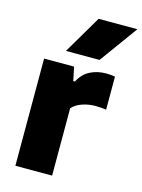

<svg xmlns="http://www.w3.org/2000/svg" viewBox="-121 -879 704 949"><g transform="rotate(15 231.0 -404.0)"><path d="M53.5 0V-548.5H207L221.5 -478.5H230Q251.5 -520 288 -538.5Q324.5 -557 370 -557Q382 -557 394 -555.8Q406 -554.5 415 -553V-383.5Q401.5 -386 386.5 -387Q371.5 -388 358.5 -388Q325 -388 292.2 -376.8Q259.5 -365.5 241.5 -344.5V0ZM148 -613 263 -808H461.5L320 -613Z"/></g></svg>

Font: Encode Sans XBd
Style: Regular
Weight: 800
Designer: Multiple Designers
Foundry: Impallari Type
Version: Version 3.002; ttfautohint (v1.8.3) -l 8 -r 50 -G 200 -x 14 